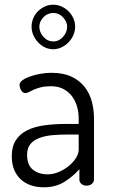

<svg xmlns="http://www.w3.org/2000/svg" viewBox="-20 -788 478 815"><path d="M198 -479Q248 -479 282.5 -463Q317 -447 338.5 -420Q360 -393 369.5 -358Q379 -323 379 -286V-26Q379 -15 370 -7.5Q361 0 347 0Q334 0 325.5 -7.5Q317 -15 317 -26V-70Q291 -40 254 -16.5Q217 7 166 7Q137 7 112.5 -1Q88 -9 69.5 -25.5Q51 -42 40.5 -66.5Q30 -91 30 -125Q30 -166 47 -192.5Q64 -219 94.5 -234.5Q125 -250 168 -256Q211 -262 263 -262H314V-286Q314 -310 307.5 -334Q301 -358 287 -377.5Q273 -397 250.5 -409.5Q228 -422 196 -422Q171 -422 153.5 -417.5Q136 -413 123.5 -407.5Q111 -402 103 -397.5Q95 -393 89 -393Q76 -393 69.5 -405Q63 -417 63 -428Q63 -438 75 -447Q87 -456 106.5 -463Q126 -470 150 -474.5Q174 -479 198 -479ZM314 -217H272Q237 -217 205.5 -214.5Q174 -212 149 -203Q124 -194 109.5 -177Q95 -160 95 -131Q95 -87 120 -67.5Q145 -48 182 -48Q206 -48 229.5 -58Q253 -68 272 -83.5Q291 -99 302.5 -117.5Q314 -136 314 -153ZM206 -768Q224 -768 241 -760.5Q258 -753 271 -740Q284 -727 291.5 -710Q299 -693 299 -675Q299 -656 291.5 -639Q284 -622 271 -608.5Q258 -595 241 -587Q224 -579 206 -579Q187 -579 170.5 -587Q154 -595 141.5 -608.5Q129 -622 121.5 -639Q114 -656 114 -675Q114 -693 121 -710Q128 -727 140.5 -739.5Q153 -752 169.5 -760Q186 -768 206 -768ZM265 -675Q265 -696 247.5 -714.5Q230 -733 207 -733Q181 -733 164 -714.5Q147 -696 147 -675Q147 -651 164.5 -631.5Q182 -612 207 -612Q230 -612 247.5 -631.5Q265 -651 265 -675Z"/></svg>

Font: Dosis
Style: Book
Weight: 400
Designer: EdgarTolentino, PabloImpallari, IginoMarini
Foundry: EdgarTolentino, PabloImpallari, IginoMarini
Version: Version 1.007